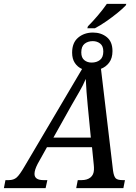

<svg xmlns="http://www.w3.org/2000/svg" viewBox="-67 -965 700 985"><path d="M384 -830Q408 -854 434.5 -885Q461 -916 481 -945H581L578 -937Q563 -921 536 -899Q509 -877 478 -855.5Q447 -834 420 -820H381ZM-47 0 -39 -41H-22Q3 -41 18.5 -54.5Q34 -68 60 -113L354 -611Q331 -621 317 -642Q303 -663 303 -695Q303 -746 334 -772Q365 -798 410 -798Q452 -798 481 -774.5Q510 -751 510 -703Q510 -667 493.5 -644.5Q477 -622 451 -612L513 -89Q517 -61 526 -51Q535 -41 562 -41H574L566 0H324L332 -41H352Q380 -41 397 -54.5Q414 -68 415 -94Q415 -100 415 -107Q415 -114 414 -120L405 -210H174L126 -124Q110 -93 110 -73Q110 -41 156 -41H176L167 0ZM403 -644Q429 -644 446 -657.5Q463 -671 463 -701Q463 -729 447 -741.5Q431 -754 409 -754Q384 -754 367 -740.5Q350 -727 350 -696Q350 -669 365.5 -656.5Q381 -644 403 -644ZM207 -259H399L383 -424Q380 -455 377 -493.5Q374 -532 373 -560Q359 -527 341.5 -497Q324 -467 300 -425Z"/></svg>

Font: Noto Serif Condensed
Style: Italic
Weight: 400
Width: 3
Italic angle: -12°
Designer: Monotype Design Team
Foundry: Monotype Imaging Inc.
Version: Version 2.014; ttfautohint (v1.8.4.7-5d5b)